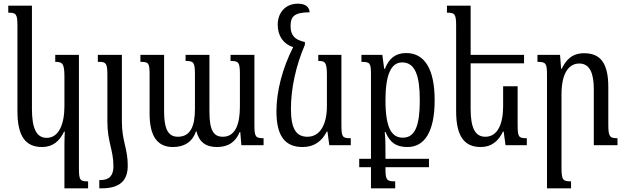

<svg xmlns="http://www.w3.org/2000/svg" viewBox="-20 -791 3409 1046"><path d="M331 235H460V197C416 197 410 192 410 123V-492H281V-454C319 -454 331 -447 331 -374V-213C331 -117 302 -40 234 -40C177 -40 154 -95 154 -198V-760H25V-722C68 -722 75 -715 75 -649V-185C75 -48 120 10 209 10C268 10 305 -23 329 -74H333C332 -52 331 -25 331 -2Z M565 -130C565 -16 598 25 598 115C598 167 574 190 527 190H521V235H533C633 235 676 193 676 111C676 17 644 -22 644 -129V-492H513V-454H522C559 -454 565 -443 565 -381Z M1236 -492V-459C1281 -459 1287 -451 1287 -385V-211C1287 -112 1261 -46 1194 -46C1141 -46 1121 -85 1121 -184V-492H991V-459C1036 -459 1042 -451 1042 -384V-197C1042 -104 1018 -46 949 -46C894 -46 874 -92 874 -184V-492H745V-454C790 -454 795 -448 795 -383V-172C795 -47 839 10 922 10C983 10 1028 -17 1048 -76H1050C1065 -17 1101 10 1162 10C1227 10 1265 -21 1286 -72H1289L1295 0H1416V-38C1371 -38 1366 -47 1366 -112V-492Z M1629 10C1692 10 1735 -23 1760 -74H1764L1774 0H1891V-38C1846 -38 1840 -43 1840 -112V-492H1714V-459C1752 -459 1761 -452 1761 -379V-213C1761 -115 1725 -46 1655 -46C1592 -46 1565 -92 1565 -198C1565 -310 1592 -433 1641 -547V-562C1584 -574 1563 -600 1563 -649C1563 -699 1581 -724 1667 -724C1665 -751 1647 -771 1603 -771C1536 -771 1493 -723 1493 -656C1493 -594 1525 -551 1577 -534C1519 -420 1486 -294 1486 -185C1486 -48 1534 10 1629 10Z M1937 120H2001V235H2133V197C2089 197 2080 192 2080 130V120H2317V74H2080V47C2080 0 2080 -34 2076 -72H2080C2104 -15 2137 10 2200 10C2292 10 2348 -72 2348 -245C2348 -415 2293 -502 2193 -502C2135 -502 2099 -473 2077 -416H2073L2063 -492H1949V-454C1996 -454 2001 -447 2001 -386V74H1937ZM2175 -41C2119 -41 2080 -83 2080 -244C2080 -379 2108 -451 2171 -451C2243 -451 2267 -376 2267 -244C2267 -111 2243 -41 2175 -41Z M2800 -321H2721V-213C2721 -117 2692 -46 2624 -46C2568 -46 2544 -95 2544 -198V-446H2835V-492H2544V-760H2415V-722C2458 -722 2465 -715 2465 -649V-185C2465 -48 2510 10 2599 10C2658 10 2696 -23 2720 -74H2724L2734 0H2850V-38C2806 -38 2800 -43 2800 -112Z M3344 -38C3302 -38 3294 -46 3294 -113V-317C3294 -444 3253 -501 3163 -501C3096 -501 3064 -465 3040 -416H3037L3031 -492H2908V-454C2954 -454 2960 -446 2960 -383V235H3091V197C3048 197 3039 191 3039 125V-277C3039 -391 3078 -445 3136 -445C3195 -445 3215 -388 3215 -305V0H3344Z"/></svg>

Font: Noto Serif Armenian ExtraCondensed Medium
Style: Regular
Weight: 500
Width: 2
Designer: Monotype Design Team
Foundry: Monotype Imaging Inc.
Version: Version 2.008